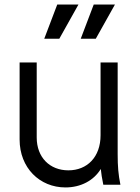

<svg xmlns="http://www.w3.org/2000/svg" viewBox="-20 -810 613 842"><path d="M267 12C334 12 391 -18 422 -69C424 -49 427 -29 433 0H508C499 -45 496 -80 496 -134V-536H421V-217C421 -121 362 -63 280 -63C198 -63 141 -120 141 -207V-536H66V-198C66 -74 154 12 267 12ZM174 -640H240L324 -790H231ZM334 -640H400L484 -790H391Z"/></svg>

Font: Mluvka
Style: Regular
Weight: 400
Designer: Modified by Jiří Krblich, Original typeface by Gumpita Rahayu
Foundry: Gumpita Rahayu & Jiří Krblich
Version: Version 2.000;Glyphs 3.1.1 (3134)